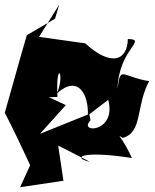

<svg xmlns="http://www.w3.org/2000/svg" viewBox="-21 -772 647 802"><path d="M209 -694 91 -625 66 -539C43 -459 22 -380 -1 -301C36 -229 71 -156 105 -82L63 10L244 -17L222 -164L355 -96C277 -113 318 -145 530 -112C491 -198 461 -216 491 -196C576 -218 545 -327 602 -433C488 -451 482 -502 470 -400C474 -568 598 -607 513 -609C511 -517 442 -493 335 -591L142 -618L226 -752ZM431 -355C468 -217 303 -214 357 -269L352 -296L146 -213L254 -333L183 -366L219 -367C211 -526 252 -465 217 -382C306 -462 350 -376 346 -290Z"/></svg>

Font: Asimov Silicon
Style: Regular
Weight: 400
Designer: Google
Version: Version 2.000980; 2014